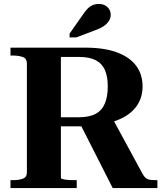

<svg xmlns="http://www.w3.org/2000/svg" viewBox="-20 -951 831 971"><path d="M384 -327 550 0H776V-40H768Q752 -40 740 -41.5Q728 -43 719 -49.5Q710 -56 702 -70L550 -350ZM288 -51V-663H380Q432 -663 464 -646.5Q496 -630 510.5 -597Q525 -564 525 -514Q525 -463 510.5 -428Q496 -393 464 -375.5Q432 -358 379 -358H263V-312H396Q408 -312 420.5 -313Q433 -314 445.5 -315.5Q458 -317 469 -318Q543 -327 595 -352.5Q647 -378 674 -419Q701 -460 701 -514Q701 -575 668.5 -618.5Q636 -662 572 -686Q508 -710 411 -710H33V-670H47Q75 -670 95.5 -662.5Q116 -655 116 -630V-80Q116 -55 96 -47.5Q76 -40 47 -40H33V0H368V-40H355Q343 -40 331.5 -40.5Q320 -41 310 -42.5Q300 -44 294 -46Q288 -48 288 -51ZM395 -871 332 -781V-762H366L464 -799Q489 -808 505.5 -819.5Q522 -831 531 -845.5Q540 -860 540 -876Q540 -899 523.5 -915Q507 -931 480 -931Q462 -931 447.5 -924.5Q433 -918 420.5 -904.5Q408 -891 395 -871Z"/></svg>

Font: Roboto Serif 120pt Expanded SemiBold
Style: Regular
Weight: 600
Width: 7
Designer: Greg Gazdowicz
Foundry: Commercial Type
Version: Version 1.008